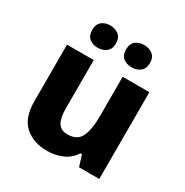

<svg xmlns="http://www.w3.org/2000/svg" viewBox="-175 -901 1013 1052"><g transform="rotate(30 331.5 -374.5)"><path d="M591 -549V0H463L441 -70H431Q405 -28 360 -9Q315 10 264 10Q179 10 124.5 -38Q70 -86 70 -191V-549H239V-238Q239 -182 257.5 -153Q276 -124 317 -124Q378 -124 400 -169Q422 -214 422 -299V-549ZM149 -688Q149 -725 170.5 -742Q192 -759 223 -759Q254 -759 276.5 -742Q299 -725 299 -688Q299 -652 276.5 -635Q254 -618 223 -618Q192 -618 170.5 -635Q149 -652 149 -688ZM363 -688Q363 -725 384.5 -742Q406 -759 439 -759Q469 -759 491.5 -742Q514 -725 514 -688Q514 -652 491.5 -635Q469 -618 439 -618Q406 -618 384.5 -635Q363 -652 363 -688Z"/></g></svg>

Font: Noto Sans Sinhala UI ExtraBold
Style: Regular
Weight: 800
Designer: Jelle Bosma - Monotype Design Team
Foundry: Monotype Imaging Inc.
Version: Version 2.006; ttfautohint (v1.8.4.7-5d5b)